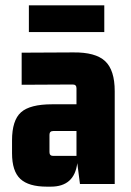

<svg xmlns="http://www.w3.org/2000/svg" viewBox="-20 -688 489 718"><path d="M370 -668V-568H88V-668ZM170 10H155Q87 10 56 -19Q25 -48 25 -115V-163Q25 -238 58.5 -268Q92 -298 175 -298H266V-358Q266 -372 252 -372L61 -371V-491L254 -492Q337 -493 373 -459.5Q409 -426 409 -347V0H279L269 -78Q258 10 170 10ZM266 -105V-198H179Q165 -198 165 -184V-119Q165 -105 179 -105Z"/></svg>

Font: Gemunu Libre ExtraBold
Style: Regular
Weight: 800
Designer: Puspanada Ekanayake, Sola Matas, Pathum Egodawatta, Kosala Senevirathne
Foundry: mooniak
Version: Version 1.100